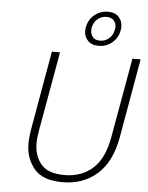

<svg xmlns="http://www.w3.org/2000/svg" viewBox="-62 -997 815 1054"><g transform="rotate(5 345.5 -470.0)"><path d="M568 -851Q560 -808 528 -782Q496 -756 455 -756Q415 -756 394.5 -778.5Q374 -801 374 -830Q374 -840 376 -851Q384 -895 416.5 -921Q449 -947 489 -947Q530 -947 550 -924.5Q570 -902 570 -873Q570 -862 568 -851ZM536 -852Q538 -861 538 -868Q538 -887 525 -902.5Q512 -918 484 -918Q456 -918 435 -900Q414 -882 408 -852Q407 -844 407 -837Q407 -817 419.5 -801Q432 -785 460 -785Q488 -785 509.5 -803.5Q531 -822 536 -852ZM247 -702 169 -263Q162 -225 162 -193Q162 -126 199.5 -79.5Q237 -33 330 -33Q422 -33 484.5 -88Q547 -143 568 -263L646 -702H691L614 -264Q589 -127 511.5 -60Q434 7 323 7Q212 7 165 -50.5Q118 -108 118 -188Q118 -223 125 -264L202 -702Z"/></g></svg>

Font: Fz Poppins ExtLt
Style: Italic
Weight: 200
Italic angle: -10°
Designer: Ninad Kale (Devanagari), Jonny Pinhorn (Latin)
Foundry: Indian Type Foundry
Version: Vit hóa bi Vntype.Com & FontZin.Com